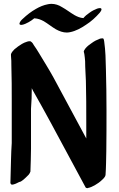

<svg xmlns="http://www.w3.org/2000/svg" viewBox="-20 -960 619 997"><path d="M530 -600C529 -648 528 -697 521 -745C520 -749 520 -753 518 -758C517 -760 514 -761 511 -761C505 -761 498 -759 496 -758C483 -753 469 -746 457 -737C445 -729 433 -720 424 -709C424 -708 415 -698 415 -692C415 -691 415 -689 416 -688L418 -679C420 -667 421 -654 422 -642C422 -606 425 -573 426 -540C428 -468 428 -397 428 -326V-241L258 -557C234 -601 207 -643 182 -685C174 -699 165 -712 156 -725C153 -731 148 -739 142 -743L137 -746C129 -746 122 -745 119 -743C111 -741 101 -736 94 -732C80 -724 67 -714 55 -704C47 -696 41 -689 37 -679V-670C39 -653 39 -636 39 -619C41 -558 41 -497 41 -437V-217C37 -161 37 -104 35 -47C35 -35 34 -22 34 -9C34 -8 38 -1 42 -1C53 -1 73 -11 80 -15C91 -15 112 -36 120 -44L129 -53C133 -58 136 -63 138 -69C140 -108 140 -148 141 -188V-395C144 -431 145 -466 145 -502L152 -488C183 -434 213 -379 243 -324L425 14C428 16 430 17 433 17C434 17 436 17 437 16C449 14 461 8 472 2C486 -6 499 -15 510 -26C516 -31 527 -42 528 -51C531 -92 531 -135 532 -176C533 -246 533 -316 533 -386C533 -457 532 -529 530 -600ZM506 -915C505 -917 502 -918 499 -918C494 -918 487 -916 484 -915C471 -910 457 -903 445 -894C433 -886 422 -877 413 -866C396 -867 380 -874 366 -882C344 -895 324 -911 302 -923C285 -934 266 -940 247 -940C241 -940 235 -939 229 -938C207 -934 186 -925 167 -914C142 -900 119 -882 99 -863C92 -857 83 -848 81 -838C81 -832 85 -831 89 -831H94C106 -833 118 -839 129 -845C139 -851 149 -857 158 -865C177 -864 192 -858 207 -850C229 -837 248 -821 270 -808C288 -798 307 -791 327 -791C333 -791 338 -792 344 -793C374 -799 401 -814 426 -831C453 -848 477 -870 498 -894C500 -897 507 -905 507 -911C507 -912 507 -914 506 -915Z"/></svg>

Font: Petaluma Script
Style: Regular
Weight: 400
Designer: Daniel Spreadbury
Foundry: Steinberg Media Technologies GmbH
Version: Version 1.10